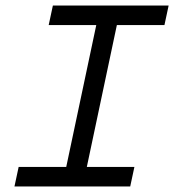

<svg xmlns="http://www.w3.org/2000/svg" viewBox="-20 -670 626 690"><path d="M32 0 47 -70H218L326 -580H155L170 -650H586L571 -580H400L292 -70H463L448 0Z"/></svg>

Font: Sometype Mono
Style: Italic
Weight: 400
Italic angle: -12°
Monospace: yes
Designer: Ryoichi Tsunekawa
Foundry: Dharma Type
Version: Version 1.000; ttfautohint (v1.8.3)